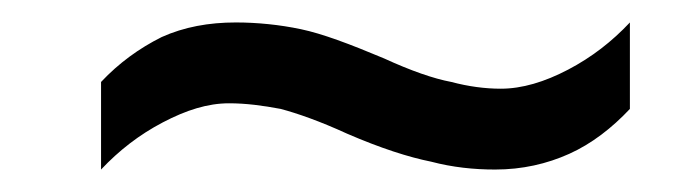

<svg xmlns="http://www.w3.org/2000/svg" viewBox="-20 -438 612 171"><path d="M289 -319C265 -330 245 -337 230 -341C214 -344 199 -346 184 -346C165 -346 146 -340 125 -329C104 -318 86 -304 70 -287V-365C86 -382 104 -395 124 -405C144 -414 166 -418 190 -418C209 -418 229 -416 248 -412C267 -408 291 -399 322 -386C346 -375 366 -368 382 -365C397 -361 412 -359 426 -359C445 -359 465 -365 486 -376C507 -387 525 -401 541 -418V-341C525 -324 507 -310 487 -301C467 -292 445 -287 421 -287C402 -287 383 -289 364 -294C344 -298 319 -306 289 -319Z"/></svg>

Font: NameLogos Sans
Style: Italic
Weight: 500
Version: Version 0.1